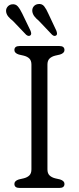

<svg xmlns="http://www.w3.org/2000/svg" viewBox="-20 -927 389 947"><path d="M214 -91.5Q214 -72 224.2 -62Q234.5 -52 252 -47.5L276 -42Q298 -35 298 -20Q298 0 273 0H76.5Q51 0 51 -20Q51 -35 73 -42L97 -47.5Q115 -52 125 -62Q135 -72 135 -91.5V-608.5Q135 -628 125 -638Q115 -648 97 -652.5L73 -658Q51 -665 51 -680Q51 -700 76.5 -700H273Q298 -700 298 -680Q298 -665 276 -658L252 -652.5Q234.5 -648 224.2 -638Q214 -628 214 -608.5ZM218.5 -859.5 258 -775.5Q260.5 -768.5 261.2 -762.5Q262 -756.5 257.5 -752.5Q248 -745.5 236.5 -756L171 -825Q158 -835.5 149.8 -846.2Q141.5 -857 139.5 -869.5Q137.5 -884 145.5 -894.5Q153.5 -905 168 -907Q187 -909.5 197.8 -896Q208.5 -882.5 218.5 -859.5ZM90 -859.5 130.5 -775.5Q133 -769 133.8 -763Q134.5 -757 130.5 -753Q121.5 -745.5 109 -755.5L43.5 -824Q30.5 -834 21.8 -844.2Q13 -854.5 10.5 -867Q8 -881.5 16 -892.2Q24 -903 37.5 -905.5Q56.5 -908.5 67.8 -895.5Q79 -882.5 90 -859.5Z"/></svg>

Font: Fraunces 9pt SuperSoft Light
Style: Regular
Weight: 300
Version: Version 1.000;[b76b70a41]